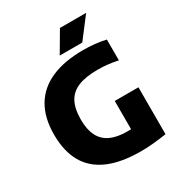

<svg xmlns="http://www.w3.org/2000/svg" viewBox="-219 -1095 1165 1250"><g transform="rotate(-30 364.0 -470.0)"><path d="M476.5 9.5Q329.5 9.5 232.2 -32Q135 -73.5 86.5 -157.2Q38 -241 38 -368Q38 -493 88 -578Q138 -663 236 -706.5Q334 -750 478.5 -750Q522 -750 564 -745.5Q606 -741 645.5 -732V-575.5Q608.5 -583.5 571.5 -587.8Q534.5 -592 496 -592Q405 -592 348.2 -569Q291.5 -546 264.8 -496Q238 -446 238 -365Q238 -290 262.5 -241.8Q287 -193.5 336.5 -170.2Q386 -147 461 -147Q489.5 -147 519 -149.2Q548.5 -151.5 572.5 -155.5L490 -84.5V-360H668V-7.5Q620 0 571.8 4.8Q523.5 9.5 476.5 9.5ZM327.5 -795 418.5 -950H615.5L497 -795Z"/></g></svg>

Font: Encode Sans SC Condensed Thin ExtraBold
Style: Regular
Weight: 800
Version: Version 3.002